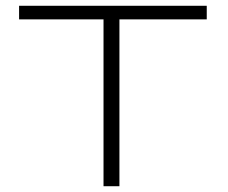

<svg xmlns="http://www.w3.org/2000/svg" viewBox="-20 -644 790 664"><path d="M338 0V-577H46V-624H695V-577H393V0Z"/></svg>

Font: Inconsolata ExtraExpanded Light
Style: Regular
Weight: 300
Width: 8
Monospace: yes
Designer: Raph Levien, Cyreal, Brenton Simpson
Foundry: Raph Levien, Cyreal, Google
Version: Version 3.001; ttfautohint (v1.8.2.53-6de2)